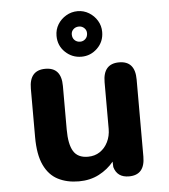

<svg xmlns="http://www.w3.org/2000/svg" viewBox="-52 -761 723 821"><g transform="rotate(-5 309.5 -351.0)"><path d="M152.5 -481Q221 -481 221 -401.5V-214.5Q221 -151 239.5 -120.8Q258 -90.5 301.5 -90.5Q331 -90.5 353 -105.2Q375 -120 387.5 -145.5Q400 -171 400 -201.5V-401.5Q400 -481 469 -481Q537.5 -481 537.5 -401.5V-70.5Q537.5 8.5 469 8.5Q418.5 8.5 405.5 -37L404.5 -60.5Q379 -29 340.8 -9Q302.5 11 254 11Q203 11 164.5 -8.8Q126 -28.5 104.8 -73.5Q83.5 -118.5 83.5 -194V-401.5Q83.5 -481 152.5 -481ZM311.5 -519Q271 -519 241.8 -547Q212.5 -575 212.5 -617Q212.5 -644 225.8 -665.8Q239 -687.5 261.8 -701Q284.5 -714.5 311.5 -714.5Q337.5 -714.5 359.8 -701Q382 -687.5 395.2 -665.5Q408.5 -643.5 408.5 -617Q408.5 -575 379.5 -547Q350.5 -519 311.5 -519ZM311.5 -583.5Q324.5 -583.5 334 -592.8Q343.5 -602 343.5 -617.5Q343.5 -630.5 334 -639.5Q324.5 -648.5 311.5 -648.5Q297 -648.5 287.5 -639.5Q278 -630.5 278 -617.5Q278 -602 287.5 -592.8Q297 -583.5 311.5 -583.5Z"/></g></svg>

Font: Sono ExtraLight Monospace SemiBold
Style: Regular
Weight: 600
Version: Version 2.112